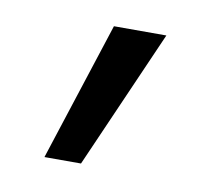

<svg xmlns="http://www.w3.org/2000/svg" viewBox="-44 -737 391 357"><g transform="rotate(10 152.0 -558.0)"><path d="M129 -427H60L145 -689H244Z"/></g></svg>

Font: Fira Sans Variable
Style: Regular
Weight: 400
Designer: Carrois Corporate & Edenspiekermann AG
Foundry: Carrois Corporate GbR & Edenspiekermann AG
Version: Version 4.202